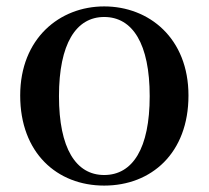

<svg xmlns="http://www.w3.org/2000/svg" viewBox="-20 -563 652 599"><path d="M305 16C452 16 568 -85 568 -265C568 -444 445 -543 305 -543C166 -543 43 -443 43 -265C43 -86 158 16 305 16ZM305 -17C217 -17 164 -100 164 -263C164 -426 217 -510 305 -510C394 -510 447 -426 447 -263C447 -100 394 -17 305 -17Z"/></svg>

Font: Noto Serif JP SemiBold
Style: Regular
Weight: 600
Designer: Ryoko NISHIZUKA 西塚涼子 (kana & ideographs); Frank Grießhammer (Latin, Greek & Cyrillic); Wenlong ZHANG 张文龙 (bopomofo); San
Foundry: Adobe
Version: Version 2.001;hotconv 1.1.0;makeotfexe 2.6.0